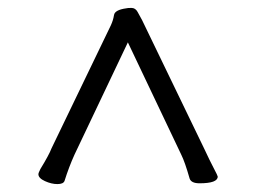

<svg xmlns="http://www.w3.org/2000/svg" viewBox="-20 -737 640 485"><path d="M530 -291Q530 -274 484 -274Q463 -274 459 -286Q447 -328 438 -346L303 -630L168 -346Q154 -315 143 -280Q140 -272 125 -272Q110 -272 93.5 -279.5Q77 -287 77 -297Q77 -300 82 -310Q104 -346 110 -362L260 -673Q266 -686 268 -699Q270 -712 299 -716Q302 -717 312 -717Q322 -717 327.5 -707Q333 -697 339 -686L497 -359Q510 -331 520 -312Q530 -293 530 -291Z"/></svg>

Font: LXGW WenKai Lite
Style: Regular
Weight: 400
Designer: LXGW / Fontworks Inc.
Foundry: LXGW / Fontworks Inc.
Version: Version 1.511; March 25, 2025